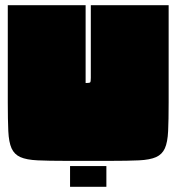

<svg xmlns="http://www.w3.org/2000/svg" viewBox="-20 -620 680 740"><path d="M330 -600H630V-225Q630 -158 628 -115Q626 -72 615.5 -48.5Q605 -25 581.5 -14.5Q558 -4 515.5 -2Q473 0 405 0H235Q168 0 125 -2Q82 -4 58.5 -14.5Q35 -25 24.5 -48.5Q14 -72 12 -115Q10 -158 10 -225V-600H310V-300Q325 -300 327.5 -302.5Q330 -305 330 -320ZM250 20H390V100H250Z"/></svg>

Font: Badeen Display
Style: Regular
Weight: 400
Version: Version 1.000; ttfautohint (v1.8.4.7-5d5b)